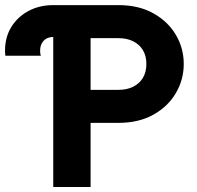

<svg xmlns="http://www.w3.org/2000/svg" viewBox="-20 -743 784 763"><path d="M142.6 -521.5Q140.6 -526 140 -531.2Q139.4 -536.3 139.4 -541.8Q139.4 -566.2 153.5 -581.2Q167.7 -596.1 191.6 -596.1Q202.6 -596.1 210.7 -592.9V-721.8Q206.2 -722.5 201.3 -722.6Q196.4 -722.7 191.6 -722.7Q137.6 -722.7 94.2 -699.9Q50.9 -677.1 25.4 -636.5Q0 -595.8 0 -541.8Q0 -536.6 0.3 -531.5Q0.7 -526.5 1.4 -521.5ZM340 -591.4H449.9Q483.7 -591.4 508.7 -579.2Q533.8 -567 547.8 -544Q561.7 -521 561.7 -488.7Q561.7 -456.5 547.8 -433.4Q533.8 -410.4 508.7 -398.1Q483.7 -385.9 449.9 -385.9H340ZM191.6 0H340V-254.7H449.9Q531.4 -254.7 589.6 -287.3Q647.8 -319.9 679 -373.3Q710.2 -426.7 710.2 -488.7Q710.2 -551.2 679 -604.3Q647.8 -657.4 589.6 -690Q531.4 -722.7 449.9 -722.7H191.6Z"/></svg>

Font: Giphurs SC
Style: Regular
Weight: 400
Version: Version 0.920